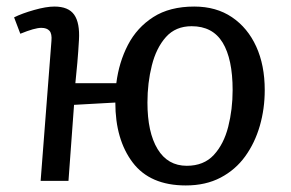

<svg xmlns="http://www.w3.org/2000/svg" viewBox="-20 -552 887 586"><path d="M547 14Q438 14 385 -56Q332 -126 332 -239L206 -232L189 0H104L137 -427Q139 -449 131 -458Q123 -467 106 -467Q86 -467 42 -449L23 -499Q47 -511 84 -521.5Q121 -532 146 -532Q189 -532 206.5 -507Q224 -482 221 -430Q219 -394 216 -360Q213 -326 210 -298H335Q343 -362 370.5 -415Q398 -468 448 -500Q498 -532 573 -532Q640 -532 688 -499.5Q736 -467 762 -410Q788 -353 788 -277Q788 -220 773 -168Q758 -116 728.5 -75Q699 -34 653.5 -10Q608 14 547 14ZM550 -46Q602 -46 632.5 -79Q663 -112 676.5 -165Q690 -218 690 -277Q690 -372 659.5 -422Q629 -472 565 -472Q516 -472 486.5 -439Q457 -406 443.5 -352.5Q430 -299 430 -239Q430 -148 461 -97Q492 -46 550 -46Z"/></svg>

Font: Literata 7pt
Style: Italic
Weight: 400
Italic angle: -2°
Designer: Latin by Veronika Burian and Jose Scaglione. Greek by Irene Vlachou. Cyrillic by Vera Evstafieva
Foundry: TypeTogether
Version: Version 3.002